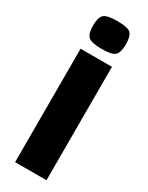

<svg xmlns="http://www.w3.org/2000/svg" viewBox="-170 -656 532 689"><g transform="rotate(30 96.0 -311.0)"><path d="M31 0V-470H161V0ZM96 -507Q53 -507 40.5 -519.5Q28 -532 28 -564Q28 -598 40.5 -610Q53 -622 96 -622Q140 -622 152 -610Q164 -598 164 -564Q164 -532 152 -519.5Q140 -507 96 -507Z"/></g></svg>

Font: Smooch Sans Thin ExtraBold
Style: Regular
Weight: 800
Version: Version 1.010